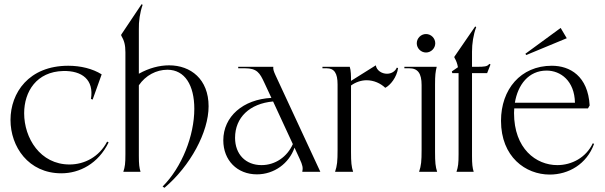

<svg xmlns="http://www.w3.org/2000/svg" viewBox="-20 -818 2878 914"><path d="M272 7C359 7 448 -39 497 -140L490 -144C452 -71 382 -35 311 -35C171 -35 95 -161 95 -279C95 -382 154 -477 281 -480C371 -482 428 -438 413 -347L421 -344L464 -464C421 -491 364 -505 305 -505C117 -505 30 -376 30 -247C30 -120 115 7 272 7Z M754 70 763 76C886 -28 973 -189 973 -312C973 -441 888 -507 785 -507C739 -507 689 -494 641 -467V-678C640 -716 646 -758 659 -795L654 -798L557 -653V-649C571 -625 577 -605 577 -569V-84C577 -40 575 -24 567 0H649C643 -20 641 -36 641 -76V-412C673 -459 724 -486 777 -486C860 -486 905 -412 905 -300C905 -172 846 -22 754 70Z M1419 0H1505L1291 -461C1282 -481 1280 -488 1281 -500H1114V-493H1146C1204 -493 1217 -470 1238 -425L1272 -352C1137 -345 1043 -263 1043 -150C1043 -55 1109 12 1203 12C1285 12 1356 -40 1382 -115L1406 -63C1421 -31 1423 -19 1419 0ZM1099 -162C1099 -259 1169 -325 1280 -335L1374 -132C1347 -71 1290 -32 1225 -32C1150 -32 1099 -83 1099 -162Z M1575 0H1661C1653 -25 1651 -45 1651 -95V-411C1673 -427 1700 -436 1725 -436C1760 -436 1792 -421 1814 -400C1838 -412 1869 -450 1875 -494L1869 -496C1860 -476 1841 -467 1822 -467C1798 -467 1773 -482 1769 -507L1651 -433C1651 -457 1651 -482 1645 -500H1515V-493H1535C1571 -493 1587 -470 1587 -416V-105C1587 -50 1585 -30 1575 0Z M1975 0H2061C2053 -25 2051 -45 2051 -95V-416C2051 -460 2053 -476 2059 -500H1905V-493H1928C1969 -493 1987 -469 1987 -413V-105C1987 -50 1985 -30 1975 0ZM2008 -568C2032 -568 2052 -588 2052 -612C2052 -636 2032 -656 2008 -656C1984 -656 1964 -636 1964 -612C1964 -588 1984 -568 2008 -568Z M2153 0H2235C2229 -20 2227 -36 2227 -76V-470H2299L2315 -511L2309 -514C2301 -501 2284 -500 2252 -500H2227V-572C2227 -610 2233 -652 2247 -689L2242 -692L2143 -548V-544C2152 -529 2157 -515 2160 -498L2131 -478L2133 -470H2163V-464V-84C2163 -40 2161 -24 2153 0Z M2597 13C2686 13 2773 -36 2808 -133L2802 -136C2770 -68 2702 -32 2633 -32C2532 -32 2427 -110 2427 -280L2428 -302H2779L2787 -316C2779 -456 2693 -505 2607 -505C2458 -505 2365 -392 2365 -243C2365 -71 2482 13 2597 13ZM2485 -556 2678 -636 2649 -685 2481 -562ZM2431 -329C2445 -414 2496 -482 2582 -482C2649 -482 2715 -433 2717 -329Z"/></svg>

Font: Sinistre
Style: Regular
Weight: 400
Designer: Jules Durand
Foundry: Collletttivo
Version: Version 69.420;Glyphs 3.2 (3217)